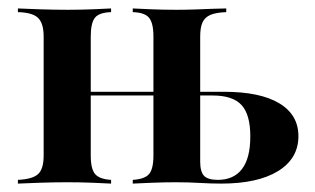

<svg xmlns="http://www.w3.org/2000/svg" viewBox="-20 -437 749 457"><path d="M296 0V-8.9Q324.2 -10.5 334.7 -22.6Q345.2 -34.7 345.2 -66.9V-350Q345.2 -382.3 334.7 -394.8Q324.2 -407.3 296 -408.1V-416.9Q310.5 -416.1 339.5 -414.9Q368.5 -413.7 400 -413.7Q421.8 -413.7 444.8 -414.5Q467.7 -415.3 487.5 -416.1Q507.3 -416.9 518.5 -416.9V-408.1Q494.4 -407.3 481 -401.6Q467.7 -396 462.1 -383.9Q456.5 -371.8 456.5 -350V-52.4Q456.5 -28.2 465.7 -18.5Q475 -8.9 498.4 -8.9Q536.3 -8.9 556 -34.7Q575.8 -60.5 575.8 -112.1Q575.8 -164.5 554.8 -187.1Q533.9 -209.7 486.3 -209.7H435.5V-218.5H513.7Q599.2 -218.5 644.8 -191.1Q690.3 -163.7 690.3 -112.9Q690.3 -59.7 641.9 -29.8Q593.5 0 506.5 0Q482.3 0 455.2 -1.6Q428.2 -3.2 398.4 -3.2Q371.8 -3.2 341.5 -2Q311.3 -0.8 296 0ZM22.6 0V-8.9Q57.3 -10.5 70.6 -22.6Q83.9 -34.7 83.9 -66.9V-350Q83.9 -381.5 70.6 -394.4Q57.3 -407.3 22.6 -408.1V-416.9Q39.5 -416.1 73.8 -414.9Q108.1 -413.7 141.1 -413.7Q171.8 -413.7 200.8 -414.9Q229.8 -416.1 244.4 -416.9V-408.1Q216.1 -407.3 206 -394.8Q196 -382.3 196 -350V-66.9Q196 -34.7 206.5 -22.6Q216.9 -10.5 244.4 -8.9V0Q229.8 -0.8 200.8 -2Q171.8 -3.2 141.1 -3.2Q108.1 -3.2 73.8 -2Q39.5 -0.8 22.6 0ZM151.6 -209.7V-218.5H387.1V-209.7Z"/></svg>

Font: Playfair 144pt
Style: Bold
Weight: 700
Version: Version 2.001;gftools[0.9.30]